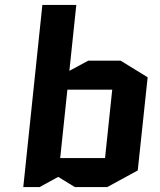

<svg xmlns="http://www.w3.org/2000/svg" viewBox="-20 -750 645 775"><path d="M336 -505H467L576 -438L536 -62L413 5H282L215 -36L140 5H74L151 -730H288L260 -464ZM252 -388 223 -112H404L433 -388Z"/></svg>

Font: Quantico
Style: Bold Italic
Weight: 700
Italic angle: -12°
Designer: Matt Desmond
Foundry: MADtype
Version: Version 2.002